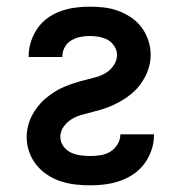

<svg xmlns="http://www.w3.org/2000/svg" viewBox="-20 -548 540 576"><path d="M251 8Q229 8 206.5 5.5Q184 3 162.5 -4Q141 -11 122 -23.5Q103 -36 89 -53.5Q75 -71 67.5 -92.5Q60 -114 60 -137Q60 -153 64 -169.5Q68 -186 75.5 -200.5Q83 -215 93.5 -228.5Q104 -242 116.5 -252.5Q129 -263 143 -272Q157 -281 172.5 -287.5Q188 -294 203.5 -299Q219 -304 235.5 -308Q252 -312 268 -316.5Q284 -321 298 -329.5Q312 -338 321.5 -352.5Q331 -367 331 -383Q331 -397 323 -409.5Q315 -422 303 -428.5Q291 -435 277 -437.5Q263 -440 249 -440Q234 -440 220 -437Q206 -434 193.5 -426.5Q181 -419 174 -406Q167 -393 167 -378V-377H66V-380Q66 -402 73 -423.5Q80 -445 92.5 -463Q105 -481 123 -494Q141 -507 162 -514.5Q183 -522 205 -525Q227 -528 249 -528Q271 -528 292.5 -525.5Q314 -523 334.5 -515.5Q355 -508 373.5 -495.5Q392 -483 405 -465.5Q418 -448 425 -426.5Q432 -405 432 -384Q432 -367 428 -351Q424 -335 416.5 -320Q409 -305 399 -292Q389 -279 376 -268Q363 -257 349 -248.5Q335 -240 320 -233Q305 -226 289 -221Q273 -216 257 -212Q241 -208 225 -203.5Q209 -199 195 -190.5Q181 -182 171 -168Q161 -154 161 -137Q161 -122 170 -109.5Q179 -97 192.5 -90.5Q206 -84 221 -82Q236 -80 251 -80Q267 -80 282.5 -82.5Q298 -85 311 -93Q324 -101 332.5 -115Q341 -129 341 -144V-145H442V-143Q442 -120 434.5 -98Q427 -76 413.5 -57.5Q400 -39 381 -26Q362 -13 340.5 -5.5Q319 2 296.5 5Q274 8 251 8Z"/></svg>

Font: Iosevka Curly Semibold
Style: Regular
Weight: 600
Monospace: yes
Designer: Belleve Invis
Foundry: Belleve Invis
Version: Version 22.1.2; ttfautohint (v1.8.4)